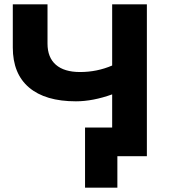

<svg xmlns="http://www.w3.org/2000/svg" viewBox="-20 -720 784 885"><path d="M330 -253Q189 -253 114 -316.5Q39 -380 39 -501V-700H199V-519Q199 -455 237.5 -421.5Q276 -388 349 -388Q427 -388 497 -418V-700H657V0H521V145H372V-132H497V-285Q408 -253 330 -253Z"/></svg>

Font: Montserrat
Style: Bold
Weight: 700
Designer: Julieta Ulanovsky
Foundry: Julieta Ulanovsky
Version: Version 9.000; ttfautohint (v1.8.4.7-5d5b)